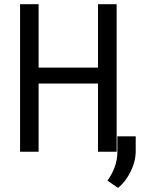

<svg xmlns="http://www.w3.org/2000/svg" viewBox="-20 -731 712 925"><path d="M542 0H452.1V-328.6H166V0H76.7V-710.9H166V-405.3H452.1V-710.9H542ZM548.8 174.3 497.6 139.2Q543.5 75.2 545.4 7.3V-74.2H633.8V-3.4Q633.8 45.9 609.6 95.2Q585.4 144.5 548.8 174.3Z"/></svg>

Font: Roboto Condensed
Style: Regular
Weight: 400
Designer: Google
Version: Version 2.001047; 2015